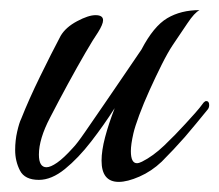

<svg xmlns="http://www.w3.org/2000/svg" viewBox="-20 -357 434 380"><path d="M215 3Q181 3 181 -39Q181 -59 188 -85.5Q195 -112 207 -143Q186 -110 160.5 -77Q135 -44 108.5 -22.5Q82 -1 57 -1Q29 -1 19.5 -19.5Q10 -38 10 -60Q10 -79 14 -96.5Q18 -114 22 -122Q37 -160 59.5 -206Q82 -252 100 -286Q110 -303 132.5 -315Q155 -327 169 -327Q184 -327 184 -317Q184 -309 174 -293Q165 -280 149 -252.5Q133 -225 114.5 -191Q96 -157 79 -124Q57 -82 57 -51Q57 -26 72 -26Q80 -26 93 -35Q106 -44 124 -64Q132 -72 148.5 -96Q165 -120 186 -150.5Q207 -181 227 -210.5Q247 -240 260 -259Q284 -305 311 -321Q338 -337 375 -337Q365 -332 351 -311Q337 -290 322 -268Q312 -253 300 -229Q288 -205 276 -178.5Q264 -152 255.5 -129Q247 -106 244 -93Q239 -71 239 -58Q239 -34 251 -34Q255 -34 261 -37Q283 -48 305 -69Q327 -90 347 -112Q357 -123 366 -133Q375 -143 383 -154Q386 -157 388 -157Q394 -157 394 -149Q394 -143 390 -139Q369 -113 346 -86Q324 -61 300 -37Q280 -18 256 -7.5Q232 3 215 3Z"/></svg>

Font: Birthstone
Style: Regular
Weight: 400
Designer: Robert E. Leuschke
Foundry: Robert E. Leuschke
Version: Version 1.013; ttfautohint (v1.8.3)